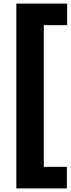

<svg xmlns="http://www.w3.org/2000/svg" viewBox="-20 -828 394 1068"><path d="M71 220V-808H353.5V-688H223.5V100H352V220Z"/></svg>

Font: Encode Sans SemiCondensed SemiCondensed
Style: Bold
Weight: 700
Width: 4
Designer: Multiple Designers
Foundry: Impallari Type
Version: Version 3.000; ttfautohint (v1.8.3) -l 8 -r 50 -G 200 -x 14 